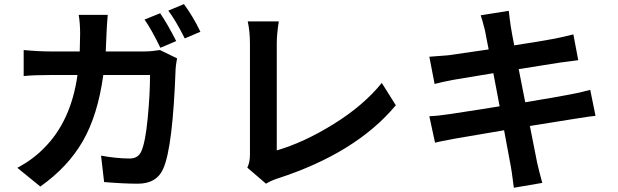

<svg xmlns="http://www.w3.org/2000/svg" viewBox="-20 -844 2970 923"><path d="M750 -780.3Q786.1 -727.5 827.1 -646.5L751 -614.3Q709 -701.2 674.8 -750ZM63.5 -37.1Q137.7 -77.1 189.5 -129.9Q321.3 -259.8 352.5 -483.4H221.7Q144.5 -483.4 93.8 -478.5V-603.5Q165 -596.7 221.7 -596.7H363.3Q365.2 -651.4 365.2 -682.6Q365.2 -731.4 358.4 -772.5H498Q493.2 -718.8 492.2 -685.5Q490.2 -627 488.3 -596.7H675.8Q708 -596.7 749 -603.5L831.1 -563.5Q824.2 -524.4 824.2 -511.7Q810.5 -137.7 765.6 -35.2Q734.4 39.1 642.6 39.1Q576.2 39.1 480.5 31.2L465.8 -95.7Q542 -82 603.5 -82Q643.6 -82 659.2 -116.2Q678.7 -159.2 689.9 -274.4Q701.2 -389.6 701.2 -483.4H476.6Q450.2 -291 378.4 -166Q306.6 -41 173.8 52.7ZM789.1 -793 864.3 -824.2Q908.2 -764.6 943.4 -691.4L868.2 -659.2Q825.2 -745.1 789.1 -793Z M1168.9 -38.1Q1181.6 -63.5 1181.6 -100.6V-632.8Q1181.6 -693.4 1170.9 -741.2H1320.3Q1310.5 -680.7 1310.5 -632.8V-121.1Q1439.5 -158.2 1583 -247.1Q1726.6 -335.9 1815.4 -445.3L1882.8 -337.9Q1691.4 -108.4 1315.4 13.7Q1282.2 24.4 1258.8 39.1Z M2311.5 -697.3Q2298.8 -748 2291 -770.5L2425.8 -792Q2430.7 -747.1 2435.5 -716.8Q2439.5 -689.5 2452.1 -626Q2585.9 -646.5 2646.5 -658.2Q2686.5 -666 2736.3 -678.7L2759.8 -554.7Q2756.8 -554.7 2670.9 -543Q2626 -535.2 2473.6 -511.7L2504.9 -352.5Q2666 -378.9 2718.8 -389.6Q2764.6 -397.5 2817.4 -412.1L2842.8 -287.1Q2824.2 -286.1 2740.2 -272.5L2527.3 -238.3Q2538.1 -184.6 2562.5 -60.5Q2572.3 -17.6 2586.9 35.2L2450.2 58.6Q2438.5 -32.2 2436.5 -39.1L2403.3 -217.8Q2239.3 -190.4 2168 -177.7Q2088.9 -163.1 2071.3 -158.2L2043.9 -285.2Q2087.9 -287.1 2144.5 -295.9Q2312.5 -321.3 2381.8 -333Q2376 -364.3 2365.2 -420.9Q2354.5 -477.5 2351.6 -492.2Q2201.2 -467.8 2158.2 -460Q2106.4 -450.2 2069.3 -440.4L2043.9 -571.3Q2101.6 -575.2 2133.8 -578.1Q2158.2 -581.1 2329.1 -606.4Q2324.2 -631.8 2317.9 -663.6Q2311.5 -695.3 2311.5 -697.3Z"/></svg>

Font: Min Sans Bold
Style: Regular
Weight: 700
Designer: Jinseong-Kim, NotoSansCJK, Nunito
Foundry: Jinseong-Kim
Version: Version 1.400;Glyphs 3.1.2 (3151)